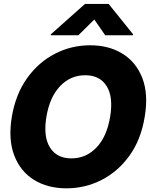

<svg xmlns="http://www.w3.org/2000/svg" viewBox="-20 -977 787 1008"><path d="M329.1 11.7Q230 11.7 158.4 -32.7Q86.9 -77.1 54.7 -161.1Q22.5 -245.1 42 -363.3Q62 -482.4 122.1 -566.4Q182.1 -650.4 268.3 -694.8Q354.5 -739.3 453.6 -739.3Q551.8 -739.3 623.5 -694.8Q695.3 -650.4 727.5 -566.4Q759.8 -482.4 739.7 -363.3Q720.2 -244.1 660.2 -160.4Q600.1 -76.7 513.7 -32.5Q427.2 11.7 329.1 11.7ZM355 -145.5Q432.1 -145.5 486.6 -202.6Q541 -259.8 558.1 -363.3Q575.7 -467.3 540 -524.7Q504.4 -582 427.2 -582Q350.1 -582 295.4 -524.7Q240.7 -467.3 223.6 -363.3Q206.5 -259.8 242.4 -202.6Q278.3 -145.5 355 -145.5ZM532.2 -792 475.1 -874.5 391.6 -792H246.1L247.1 -796.9L426.3 -956.5H550.3L678.7 -796.9L677.7 -792Z"/></svg>

Font: Inter Display Extra Bold
Style: Italic
Weight: 800
Italic angle: -9.39999°
Designer: Rasmus Andersson
Foundry: rsms
Version: Version 4.000;git-4fc901f